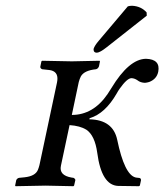

<svg xmlns="http://www.w3.org/2000/svg" viewBox="-20 -641 568 663"><path d="M421.4 -619.1Q428.2 -621.1 436 -621.1Q467.3 -619.6 486.3 -598.1L486.8 -586.9L348.6 -478Q325.2 -459.5 314.5 -459Q303.7 -459 303.2 -468.8Q303.2 -470.7 303.2 -472.2Q306.6 -483.4 320.8 -500ZM32.2 0 36.1 -19Q39.1 -25.4 45.9 -26.9L64.9 -28.8Q101.6 -32.7 110.8 -54.2Q113.8 -61.5 116.2 -70.8L176.8 -356Q184.1 -390.6 157.2 -397.9Q150.9 -399.4 144 -399.9L125.5 -401.9Q119.1 -404.8 119.1 -410.2L123 -429.2L125.5 -431.2Q126.5 -431.2 228 -429.2L323.7 -431.2L325.2 -429.2L321.8 -412.1Q318.8 -403.8 311.5 -401.9Q271 -397.9 259.3 -377.4Q254.9 -368.7 252 -357.9L228 -244.1Q302.2 -244.1 351.6 -316.4Q358.4 -326.7 364.7 -336.9Q425.3 -437 483.9 -438Q534.7 -436.5 526.4 -393.1Q521 -367.7 495.1 -357.9Q487.3 -355.5 480.5 -355Q464.8 -355.5 454.6 -363.8Q444.8 -370.6 434.1 -371.1Q418.9 -371.1 393.1 -334.5Q387.2 -326.2 382.8 -317.9Q342.8 -248.5 289.6 -232.9L288.6 -229Q370.1 -227.5 384.8 -158.2Q409.7 -38.1 447.8 -28.3Q449.2 -27.8 450.2 -27.8L457.5 -26.9Q466.8 -26.9 466.8 -20Q466.8 -18.6 466.8 -18.1L462.9 0L459.5 2L387.7 1Q330.6 -1.5 315.9 -112.8Q307.6 -173.8 277.8 -193.4Q256.3 -206.5 220.2 -209L190.4 -68.8Q183.1 -35.2 227.5 -27.8Q231 -27.3 233.9 -26.9Q240.2 -23.4 240.2 -19L235.8 0L233.4 2Q232.4 2 137.2 0L33.7 2Z"/></svg>

Font: Linux Libertine Display Slanted O
Style: Slanted
Weight: 400
Designer: Philipp H. Poll
Foundry: Philipp H. Poll
Version: Version 5.0.9